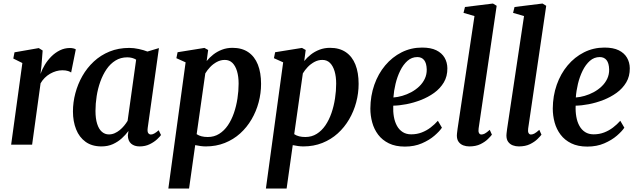

<svg xmlns="http://www.w3.org/2000/svg" viewBox="-20 -838 3692 1112"><path d="M44.5 0 109.5 -473 57 -499 64 -535 204.5 -559.5 227 -545.5 220 -456 214.5 -409.5Q223.5 -436 239.5 -462.5Q255.5 -489 277.5 -511Q299.5 -533 326.8 -546.5Q354 -560 385.5 -560Q396.5 -560 405.8 -557.5Q415 -555 419 -552L392 -418Q388 -422 374.8 -426.5Q361.5 -431 341 -431Q323 -431 305 -425.8Q287 -420.5 270 -410.8Q253 -401 239 -387Q225 -373 215 -355.5L166 0Z M835.5 -97.5Q832.5 -75.5 838.5 -67.2Q844.5 -59 854 -59Q863 -59 873.5 -64.8Q884 -70.5 899 -83.5L912.5 -56Q907 -47.5 890 -31.5Q873 -15.5 847.2 -2.8Q821.5 10 788.5 10Q758 10 739.5 -6Q721 -22 720.5 -54L724 -79.5Q708 -57.5 685.5 -37Q663 -16.5 633.8 -3.2Q604.5 10 567.5 10Q512.5 10 475.8 -16.5Q439 -43 420.8 -89Q402.5 -135 402.5 -192.5Q402.5 -245.5 416.5 -298.2Q430.5 -351 457.2 -398Q484 -445 523.5 -481.8Q563 -518.5 614.5 -539.5Q666 -560.5 729 -560.5Q755 -560.5 783.8 -554.2Q812.5 -548 834 -539.5L900.5 -559.5ZM768.5 -492.5Q758 -499 745 -502.5Q732 -506 717 -506Q679 -506 649 -487.5Q619 -469 597.2 -437.2Q575.5 -405.5 561 -365Q546.5 -324.5 539.8 -281Q533 -237.5 533 -195.5Q533 -151 542.8 -120.5Q552.5 -90 570 -74.8Q587.5 -59.5 610.5 -59.5Q628.5 -59.5 644.2 -66.5Q660 -73.5 673.8 -84.8Q687.5 -96 699 -110Q710.5 -124 719 -138Z M955 254 1055 -477 1001.5 -501 1008.5 -535.5 1164 -560.5 1185.5 -548.5 1177 -484.5Q1193 -504.5 1215.2 -522Q1237.5 -539.5 1265.5 -550.2Q1293.5 -561 1326.5 -561Q1381 -561 1418 -535.8Q1455 -510.5 1473.5 -463.8Q1492 -417 1492 -352.5Q1492 -298 1478 -245.5Q1464 -193 1437 -146.8Q1410 -100.5 1371 -65.2Q1332 -30 1281.8 -10Q1231.5 10 1172 10Q1157 10 1141.2 7.8Q1125.5 5.5 1110.5 2.5L1075 254ZM1119 -61Q1131.5 -52.5 1147.5 -48.5Q1163.5 -44.5 1183.5 -44.5Q1220.5 -44.5 1249.5 -62.8Q1278.5 -81 1299.8 -112.2Q1321 -143.5 1334.8 -183.5Q1348.5 -223.5 1355.2 -267.2Q1362 -311 1362 -353.5Q1362 -394.5 1352.8 -425.5Q1343.5 -456.5 1326 -473.8Q1308.5 -491 1282 -491Q1257.5 -491 1235.8 -479.2Q1214 -467.5 1197 -449.5Q1180 -431.5 1169 -413Z M1520 254 1620 -477 1566.5 -501 1573.5 -535.5 1729 -560.5 1750.5 -548.5 1742 -484.5Q1758 -504.5 1780.2 -522Q1802.5 -539.5 1830.5 -550.2Q1858.5 -561 1891.5 -561Q1946 -561 1983 -535.8Q2020 -510.5 2038.5 -463.8Q2057 -417 2057 -352.5Q2057 -298 2043 -245.5Q2029 -193 2002 -146.8Q1975 -100.5 1936 -65.2Q1897 -30 1846.8 -10Q1796.5 10 1737 10Q1722 10 1706.2 7.8Q1690.5 5.5 1675.5 2.5L1640 254ZM1684 -61Q1696.5 -52.5 1712.5 -48.5Q1728.5 -44.5 1748.5 -44.5Q1785.5 -44.5 1814.5 -62.8Q1843.5 -81 1864.8 -112.2Q1886 -143.5 1899.8 -183.5Q1913.5 -223.5 1920.2 -267.2Q1927 -311 1927 -353.5Q1927 -394.5 1917.8 -425.5Q1908.5 -456.5 1891 -473.8Q1873.5 -491 1847 -491Q1822.5 -491 1800.8 -479.2Q1779 -467.5 1762 -449.5Q1745 -431.5 1734 -413Z M2539.5 -98.5Q2526 -78 2496.2 -52.2Q2466.5 -26.5 2423.2 -7.8Q2380 11 2325 11Q2270.5 11 2232.2 -7.8Q2194 -26.5 2170.2 -58Q2146.5 -89.5 2135.8 -128.8Q2125 -168 2125 -209.5Q2125.5 -283 2148 -347Q2170.5 -411 2211 -459.2Q2251.5 -507.5 2306 -535Q2360.5 -562.5 2424.5 -562.5Q2475 -562.5 2507 -546.8Q2539 -531 2554.8 -504Q2570.5 -477 2571 -443Q2571.5 -396 2550.5 -360.8Q2529.5 -325.5 2494.5 -300.2Q2459.5 -275 2417.5 -258.8Q2375.5 -242.5 2333.5 -234.5Q2291.5 -226.5 2257.5 -226Q2256 -192 2261.2 -162Q2266.5 -132 2279.2 -109Q2292 -86 2312.5 -73Q2333 -60 2361.5 -60Q2394.5 -60 2422.5 -70.8Q2450.5 -81.5 2474 -99.5Q2497.5 -117.5 2516 -138.5ZM2397 -507.5Q2364.5 -507.5 2339.8 -485.5Q2315 -463.5 2297.8 -428.2Q2280.5 -393 2270.8 -352.2Q2261 -311.5 2258.5 -273.5Q2282.5 -275 2309.5 -282.8Q2336.5 -290.5 2362 -304.2Q2387.5 -318 2408 -337.5Q2428.5 -357 2440.2 -381.8Q2452 -406.5 2451.5 -436Q2450.5 -472 2436.5 -489.8Q2422.5 -507.5 2397 -507.5Z M2752 -94Q2749.5 -77 2754 -68Q2758.5 -59 2768 -59Q2777 -59 2787.5 -64.2Q2798 -69.5 2816.5 -86L2829 -58Q2822.5 -49 2806 -32.8Q2789.5 -16.5 2762.8 -3.2Q2736 10 2698 10Q2679.5 10 2663 3.8Q2646.5 -2.5 2636.2 -16.5Q2626 -30.5 2626 -53.5Q2626 -58.5 2626.8 -65.2Q2627.5 -72 2628.5 -79.2Q2629.5 -86.5 2630 -91.5L2728 -745L2664.5 -763.5L2673 -797.5L2835 -817.5L2856.5 -804.5Z M3039 -94Q3036.5 -77 3041 -68Q3045.5 -59 3055 -59Q3064 -59 3074.5 -64.2Q3085 -69.5 3103.5 -86L3116 -58Q3109.5 -49 3093 -32.8Q3076.5 -16.5 3049.8 -3.2Q3023 10 2985 10Q2966.5 10 2950 3.8Q2933.5 -2.5 2923.2 -16.5Q2913 -30.5 2913 -53.5Q2913 -58.5 2913.8 -65.2Q2914.5 -72 2915.5 -79.2Q2916.5 -86.5 2917 -91.5L3015 -745L2951.5 -763.5L2960 -797.5L3122 -817.5L3143.5 -804.5Z M3596 -98.5Q3582.5 -78 3552.8 -52.2Q3523 -26.5 3479.8 -7.8Q3436.5 11 3381.5 11Q3327 11 3288.8 -7.8Q3250.5 -26.5 3226.8 -58Q3203 -89.5 3192.2 -128.8Q3181.5 -168 3181.5 -209.5Q3182 -283 3204.5 -347Q3227 -411 3267.5 -459.2Q3308 -507.5 3362.5 -535Q3417 -562.5 3481 -562.5Q3531.5 -562.5 3563.5 -546.8Q3595.5 -531 3611.2 -504Q3627 -477 3627.5 -443Q3628 -396 3607 -360.8Q3586 -325.5 3551 -300.2Q3516 -275 3474 -258.8Q3432 -242.5 3390 -234.5Q3348 -226.5 3314 -226Q3312.5 -192 3317.8 -162Q3323 -132 3335.8 -109Q3348.5 -86 3369 -73Q3389.5 -60 3418 -60Q3451 -60 3479 -70.8Q3507 -81.5 3530.5 -99.5Q3554 -117.5 3572.5 -138.5ZM3453.5 -507.5Q3421 -507.5 3396.2 -485.5Q3371.5 -463.5 3354.2 -428.2Q3337 -393 3327.2 -352.2Q3317.5 -311.5 3315 -273.5Q3339 -275 3366 -282.8Q3393 -290.5 3418.5 -304.2Q3444 -318 3464.5 -337.5Q3485 -357 3496.8 -381.8Q3508.5 -406.5 3508 -436Q3507 -472 3493 -489.8Q3479 -507.5 3453.5 -507.5Z"/></svg>

Font: Merriweather 36pt SemiBold
Style: Italic
Weight: 600
Italic angle: -7.8°
Version: Version 2.101